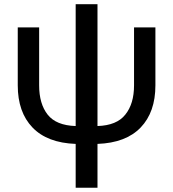

<svg xmlns="http://www.w3.org/2000/svg" viewBox="-20 -668 814 903"><path d="M710.9 -266.6Q710.9 -335 710.9 -539.1Q685.5 -539.1 610.4 -539.1Q610.4 -470.7 610.4 -266.6Q610.4 -179.7 569.3 -128.9Q529.3 -78.1 438.5 -75.2Q438.5 -265.6 438.5 -648.4Q412.1 -648.4 335.9 -648.4Q335.9 -504.9 335.9 -75.2Q244.1 -78.1 204.1 -128.9Q164.1 -179.7 164.1 -266.6Q164.1 -357.4 164.1 -539.1Q138.7 -539.1 63.5 -539.1Q63.5 -470.7 63.5 -266.6Q63.5 -140.6 132.8 -68.4Q202.1 3.9 335.9 8.8Q335.9 78.1 335.9 214.8Q361.3 214.8 438.5 214.8Q438.5 163.1 438.5 8.8Q572.3 3.9 641.6 -68.4Q710.9 -140.6 710.9 -266.6Z"/></svg>

Font: DaxlinePro-Medium
Style: Medium
Weight: 400
Designer: Hans Reichel
Version: Version 7.502; 2006